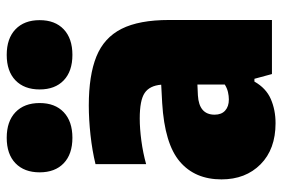

<svg xmlns="http://www.w3.org/2000/svg" viewBox="-157 -693 860 586"><g transform="rotate(-90 273.0 -400.0)"><path d="M190 11Q110.5 11 64.5 -34.8Q18.5 -80.5 18.5 -154Q18.5 -235 72.8 -281.2Q127 -327.5 251.5 -335L307.5 -338Q304.5 -373.5 282.2 -388.5Q260 -403.5 204.5 -403.5Q173.5 -403.5 136.2 -398.5Q99 -393.5 65 -384V-538.5Q106 -548.5 154 -553.8Q202 -559 244 -559Q336 -559 393.5 -535.8Q451 -512.5 478 -459Q505 -405.5 505 -314V0H340L325.5 -53.5H317Q297 -18 263.8 -3.5Q230.5 11 190 11ZM216 -175Q216 -154 228.5 -142.8Q241 -131.5 262.5 -131.5Q273 -131.5 285 -134.2Q297 -137 308 -144V-227.5L275 -226Q216 -222.5 216 -175ZM398.5 -609Q348.5 -609 320.8 -635.5Q293 -662 293 -709Q293 -756 320.8 -782.8Q348.5 -809.5 398.5 -809.5Q448.5 -809.5 476.5 -782.8Q504.5 -756 504.5 -709Q504.5 -662 476.5 -635.5Q448.5 -609 398.5 -609ZM145.5 -609Q95.5 -609 67.8 -635.5Q40 -662 40 -709Q40 -756 67.8 -782.8Q95.5 -809.5 145.5 -809.5Q195.5 -809.5 223.5 -782.8Q251.5 -756 251.5 -709Q251.5 -662 223.5 -635.5Q195.5 -609 145.5 -609Z"/></g></svg>

Font: Encode Sans SmCnd Black
Style: Regular
Weight: 900
Width: 4
Designer: Multiple Designers
Foundry: Impallari Type
Version: Version 3.002; ttfautohint (v1.8.3) -l 8 -r 50 -G 200 -x 14 